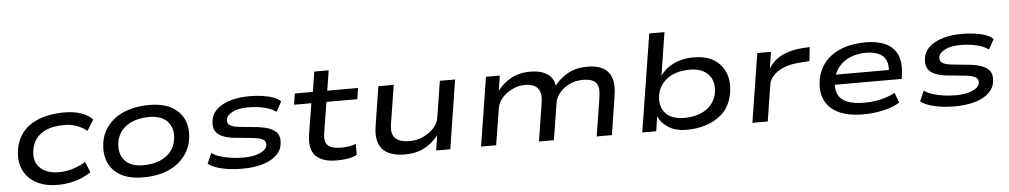

<svg xmlns="http://www.w3.org/2000/svg" viewBox="-39 -1038 7260 1381"><g transform="rotate(-5 3591.0 -348.0)"><path d="M333 9Q236 9 171 -29.5Q106 -68 80 -137Q54 -206 76 -297Q93 -358 128.5 -398.5Q164 -439 212.5 -462.5Q261 -486 316 -496Q371 -506 425 -506Q492 -506 544.5 -488.5Q597 -471 628 -437L580 -359Q548 -386 505.5 -401Q463 -416 420 -416Q381 -416 344.5 -410Q308 -404 275.5 -388Q243 -372 219.5 -345Q196 -318 184 -276Q161 -184 209 -132.5Q257 -81 350 -81Q401 -81 451 -96.5Q501 -112 543 -138L575 -61Q544 -40 506 -24Q468 -8 425 0.5Q382 9 333 9Z M952 9Q846 9 781 -31Q716 -71 693.5 -141Q671 -211 693 -300Q710 -352 742 -390.5Q774 -429 818.5 -454.5Q863 -480 918.5 -493Q974 -506 1037 -506Q1142 -506 1207 -466.5Q1272 -427 1295 -358Q1318 -289 1295 -199Q1278 -147 1246 -108.5Q1214 -70 1170 -43.5Q1126 -17 1071 -4Q1016 9 952 9ZM959 -78Q1015 -78 1061 -93Q1107 -108 1140.5 -138Q1174 -168 1189 -216Q1213 -305 1170.5 -362.5Q1128 -420 1029 -420Q975 -420 928.5 -405.5Q882 -391 848.5 -360.5Q815 -330 799 -283Q776 -193 818 -135.5Q860 -78 959 -78Z M1666 9Q1583 9 1517.5 -6.5Q1452 -22 1420 -49L1453 -123Q1478 -105 1514.5 -93.5Q1551 -82 1593.5 -76Q1636 -70 1678 -70Q1749 -70 1795 -88.5Q1841 -107 1851 -137Q1858 -165 1840 -181Q1822 -197 1766 -204L1623 -218Q1535 -229 1502 -266Q1469 -303 1486 -374Q1499 -416 1536 -445Q1573 -474 1631 -490Q1689 -506 1762 -506Q1812 -506 1856.5 -499.5Q1901 -493 1935 -480.5Q1969 -468 1986 -448L1946 -377Q1912 -403 1858 -415Q1804 -427 1748 -427Q1675 -427 1635.5 -407Q1596 -387 1587 -361Q1580 -332 1597.5 -315.5Q1615 -299 1667 -293L1806 -279Q1898 -267 1933.5 -231.5Q1969 -196 1951 -122Q1938 -81 1898.5 -51Q1859 -21 1799.5 -6Q1740 9 1666 9Z M2347 9Q2278 9 2233.5 -13Q2189 -35 2172 -78.5Q2155 -122 2164 -186L2201 -417H2076L2089 -497H2219L2242 -642H2346L2323 -497H2545L2533 -417H2310L2274 -193Q2265 -131 2292.5 -105.5Q2320 -80 2385 -80Q2413 -80 2440.5 -83.5Q2468 -87 2494 -98V-19Q2464 -3 2426.5 3Q2389 9 2347 9Z M2841 9Q2768 9 2720 -15Q2672 -39 2653.5 -89Q2635 -139 2647 -211L2692 -497H2803L2759 -220Q2751 -174 2761.5 -144Q2772 -114 2802.5 -99Q2833 -84 2882 -84Q2935 -84 2981 -105.5Q3027 -127 3058 -161Q3089 -195 3094 -232L3136 -497H3246L3168 0H3066L3083 -110H3084Q3037 -51 2978 -21Q2919 9 2841 9Z M3390 0 3469 -497H3569L3552 -389V-388Q3590 -440 3649.5 -473Q3709 -506 3788 -506Q3865 -506 3910.5 -475.5Q3956 -445 3962 -394L3964 -391Q4005 -443 4063.5 -474.5Q4122 -506 4202 -506Q4270 -506 4313.5 -482Q4357 -458 4374 -409Q4391 -360 4379 -284L4335 0H4225L4268 -272Q4277 -325 4269 -355.5Q4261 -386 4234.5 -400Q4208 -414 4162 -414Q4106 -414 4062 -392Q4018 -370 3991 -336.5Q3964 -303 3958 -263L3916 0H3808L3851 -272Q3860 -324 3849.5 -354.5Q3839 -385 3812 -399.5Q3785 -414 3744 -414Q3704 -414 3668.5 -400Q3633 -386 3605.5 -364.5Q3578 -343 3562 -317.5Q3546 -292 3542 -266L3499 0Z M4873 9Q4795 9 4742.5 -25Q4690 -59 4670 -110H4671L4655 0H4554L4666 -705H4776L4726 -389H4724Q4750 -429 4788 -455Q4826 -481 4872.5 -493.5Q4919 -506 4967 -506Q5063 -506 5122.5 -465Q5182 -424 5203 -353.5Q5224 -283 5200 -193Q5179 -121 5130 -77Q5081 -33 5014.5 -12Q4948 9 4873 9ZM4864 -78Q4919 -78 4965 -92.5Q5011 -107 5044.5 -137.5Q5078 -168 5094 -215Q5118 -304 5074.5 -362Q5031 -420 4933 -420Q4879 -420 4833 -405.5Q4787 -391 4753.5 -360Q4720 -329 4704 -282Q4680 -192 4722.5 -135Q4765 -78 4864 -78Z M5349 0 5428 -497H5527L5508 -378Q5548 -441 5614 -471Q5680 -501 5757 -504L5807 -507L5797 -407L5711 -400Q5657 -396 5612 -378Q5567 -360 5538 -331Q5509 -302 5502 -267L5460 0Z M6152 9Q6036 9 5964.5 -28Q5893 -65 5867.5 -134Q5842 -203 5865 -296Q5887 -367 5935.5 -413.5Q5984 -460 6054.5 -483Q6125 -506 6212 -506Q6293 -506 6351 -480Q6409 -454 6436 -399Q6463 -344 6451 -255L6447 -221H5938L5949 -293H6385L6357 -269Q6367 -327 6350.5 -362.5Q6334 -398 6296.5 -414.5Q6259 -431 6205 -431Q6148 -431 6097.5 -411.5Q6047 -392 6012.5 -352.5Q5978 -313 5968 -253L5967 -251Q5957 -192 5975 -152.5Q5993 -113 6040.5 -93.5Q6088 -74 6166 -74Q6223 -74 6280 -86.5Q6337 -99 6387 -126L6413 -53Q6364 -22 6293.5 -6.5Q6223 9 6152 9Z M6810 9Q6727 9 6661.5 -6.5Q6596 -22 6564 -49L6597 -123Q6622 -105 6658.5 -93.5Q6695 -82 6737.5 -76Q6780 -70 6822 -70Q6893 -70 6939 -88.5Q6985 -107 6995 -137Q7002 -165 6984 -181Q6966 -197 6910 -204L6767 -218Q6679 -229 6646 -266Q6613 -303 6630 -374Q6643 -416 6680 -445Q6717 -474 6775 -490Q6833 -506 6906 -506Q6956 -506 7000.5 -499.5Q7045 -493 7079 -480.5Q7113 -468 7130 -448L7090 -377Q7056 -403 7002 -415Q6948 -427 6892 -427Q6819 -427 6779.5 -407Q6740 -387 6731 -361Q6724 -332 6741.5 -315.5Q6759 -299 6811 -293L6950 -279Q7042 -267 7077.5 -231.5Q7113 -196 7095 -122Q7082 -81 7042.5 -51Q7003 -21 6943.5 -6Q6884 9 6810 9Z"/></g></svg>

Font: Nunito Sans 7pt Expanded Medium
Style: Italic
Weight: 500
Width: 7
Italic angle: -9°
Designer: Vernon Adams
Foundry: Vernon Adams
Version: Version 3.101;gftools[0.9.27]